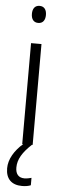

<svg xmlns="http://www.w3.org/2000/svg" viewBox="-63 -826 331 1009"><g transform="rotate(5 103.0 -321.5)"><path d="M104 -797C79 -797 67 -779 67 -752C67 -724 80 -707 104 -707C128 -707 141 -724 141 -752C141 -779 129 -797 104 -797ZM56 60C56 16 80 -22 127 -66H131V-598H76V-66H81C36 -26 8 20 8 68C8 124 39 154 94 154C113 154 129 151 140 146V107C132 109 118 113 103 113C72 113 56 94 56 60Z"/></g></svg>

Font: Noto Sans Malayalam UI Condensed Light
Style: Regular
Weight: 300
Width: 3
Designer: Jelle Bosma - Monotype Design Team
Foundry: Monotype Imaging Inc.
Version: Version 2.104